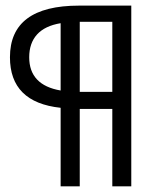

<svg xmlns="http://www.w3.org/2000/svg" viewBox="-20 -657 586 677"><path d="M442.9 0H376V-272.9H261.2V0H193.8V-276.9Q15.1 -295.9 15.1 -455.1Q15.1 -637.2 258.8 -637.2H442.9ZM376 -333V-580.1H261.2V-333ZM193.8 -575.2Q138.2 -565.9 110.6 -535.4Q83 -504.9 83 -455.1Q83 -356.9 193.8 -337.9Z"/></svg>

Font: Anonymous Pro
Style: Regular
Weight: 400
Monospace: yes
Designer: Mark Simonson
Version: Version 1.003